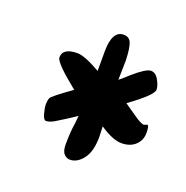

<svg xmlns="http://www.w3.org/2000/svg" viewBox="-73 -782 454 469"><g transform="rotate(20 154.0 -548.0)"><path d="M202 -486 203 -459Q203 -421 188 -401.5Q173 -382 154 -382Q146 -382 139 -389Q132 -396 132 -413.5Q132 -431 133 -444.5Q134 -458 136 -470L138 -490Q122 -479 109 -471L88 -458Q76 -451 67 -451Q61 -451 57 -465.5Q53 -480 53 -489.5Q53 -499 55.5 -505.5Q58 -512 106 -546Q45 -595 45 -608Q45 -621 55 -627Q65 -633 83.5 -633Q102 -633 144 -609V-659Q144 -714 174 -714Q189 -714 194 -700.5Q199 -687 200 -657L199 -606Q208 -613 222 -626Q254 -654 266.5 -654Q279 -654 287 -639.5Q295 -625 295 -615Q295 -601 237 -559Q255 -547 266 -539Q287 -524 295 -524L303 -527Q308 -527 308 -507.5Q308 -488 294.5 -475.5Q281 -463 258.5 -463Q236 -463 202 -486Z"/></g></svg>

Font: Devonshire
Style: Regular
Weight: 400
Designer: Astigmatic (AOETI)
Foundry: Astigmatic (AOETI)
Version: Version 1.001